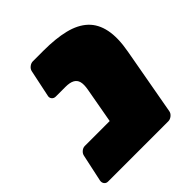

<svg xmlns="http://www.w3.org/2000/svg" viewBox="-175 -694 807 807"><g transform="rotate(-45 228.0 -290.5)"><path d="M10 0Q-1 0 -7 -8Q-13 -16 -11 -27L15 -148Q17 -159 26.5 -167Q36 -175 47 -175H402L371 -27Q369 -16 359 -8Q349 0 338 0ZM189 0Q178 0 172 -8Q166 -16 168 -27L223 -333Q228 -361 223.5 -377Q219 -393 204.5 -400.5Q190 -408 165 -408H107Q96 -408 89.5 -416Q83 -424 86 -435L111 -554Q113 -565 123 -573Q133 -581 144 -581H207Q280 -581 332.5 -568Q385 -555 416.5 -525.5Q448 -496 458 -447Q468 -398 455 -327L401 -27Q399 -16 389 -8Q379 0 368 0Z"/></g></svg>

Font: Rubik Black
Style: Italic
Weight: 900
Italic angle: -12°
Designer: Hubert and Fischer
Foundry: Hubert and Fischer
Version: Version 2.300;gftools[0.9.30]